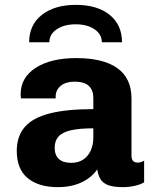

<svg xmlns="http://www.w3.org/2000/svg" viewBox="-20 -760 640 790"><path d="M218 10Q139 10 94 -27Q49 -64 49 -139Q49 -199 81.5 -237Q114 -275 183.5 -293Q253 -311 364 -311V-357Q364 -389 345.5 -406.5Q327 -424 287 -424Q251 -424 230 -407Q209 -390 209 -362V-355H66Q66 -362 65.5 -364.5Q65 -367 65 -368V-372Q65 -441 127 -481Q189 -521 294 -521Q405 -521 463 -479.5Q521 -438 521 -355V-120Q521 -105 527.5 -98Q534 -91 545 -91Q561 -91 573 -99V-10Q559 -1 535 4.5Q511 10 486 10Q448 10 426 2Q404 -6 394 -22Q384 -38 380 -63Q365 -41 341.5 -24.5Q318 -8 287 1Q256 10 218 10ZM273 -90Q302 -90 322.5 -103.5Q343 -117 353.5 -141Q364 -165 364 -194V-232Q307 -232 272 -224Q237 -216 221 -198.5Q205 -181 205 -152Q205 -122 222 -106Q239 -90 273 -90ZM100 -586Q100 -658 152.5 -699Q205 -740 292 -740Q380 -740 431 -699Q482 -658 482 -586H399Q399 -619 369 -639.5Q339 -660 291 -660Q244 -660 213.5 -639.5Q183 -619 183 -586Z"/></svg>

Font: Chivo Mono Medium
Style: Bold
Weight: 700
Monospace: yes
Version: Version 1.008